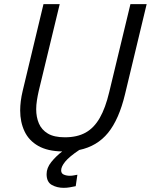

<svg xmlns="http://www.w3.org/2000/svg" viewBox="-20 -713 725 923"><path d="M286 190Q254 190 229 176Q204 162 204 124Q204 94 226.5 66Q249 38 279 15Q209 14 164 -11.5Q119 -37 98 -81.5Q77 -126 77 -182Q77 -204 80 -227.5Q83 -251 89 -276L189 -693H267L166 -275Q161 -253 157.5 -230.5Q154 -208 154 -188Q154 -150 167 -119.5Q180 -89 210 -71Q240 -53 292 -53Q351 -53 391.5 -75.5Q432 -98 459.5 -146Q487 -194 505 -270L607 -693H685L581 -260Q552 -139 499.5 -74.5Q447 -10 361 8Q313 40 293.5 64Q274 88 274 106Q274 121 287 126.5Q300 132 316 132Q326 132 335.5 130Q345 128 352 127L344 182Q330 185 315.5 187.5Q301 190 286 190Z"/></svg>

Font: Ubuntu Sans
Style: Italic
Weight: 400
Italic angle: -13.5°
Designer: Dalton Maag Ltd
Foundry: Dalton Maag Ltd
Version: Version 1.006